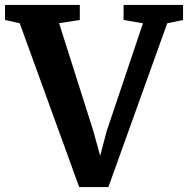

<svg xmlns="http://www.w3.org/2000/svg" viewBox="-40 -763 766 783"><path d="M-19.5 -681.5V-743H285.5V-681.5L201 -668.5L341 -227.5L368.5 -127.5L395 -228L543 -668L464 -681.5V-743H706.5V-681.5L642 -668L402 0H283L40.5 -668Z"/></svg>

Font: Merriweather 20pt
Style: Bold
Weight: 700
Version: Version 2.100